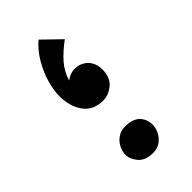

<svg xmlns="http://www.w3.org/2000/svg" viewBox="-181 -599 661 661"><g transform="rotate(-45 150.0 -268.5)"><path d="M157 -240Q108 -240 84 -274Q60 -308 60 -357Q60 -386 70 -420.5Q80 -455 99.5 -488.5Q119 -522 147 -546L212 -483Q178 -458 155 -432Q132 -406 122 -372Q141 -386 160 -387Q179 -388 195 -380Q211 -372 220.5 -356Q230 -340 230 -319Q230 -279 206.5 -259.5Q183 -240 157 -240ZM151 9Q113 9 95.5 -12Q78 -33 78 -54Q78 -69 86 -85.5Q94 -102 109.5 -113Q125 -124 145 -124Q183 -124 200.5 -106Q218 -88 218 -60Q218 -46 210 -29.5Q202 -13 187 -2Q172 9 151 9Z"/></g></svg>

Font: Marhey Light
Style: Regular
Weight: 300
Designer: Nur Syamsi & Bustanul Arifin
Foundry: Namelatype
Version: Version 1.000